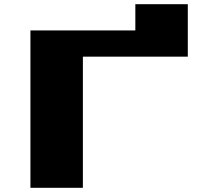

<svg xmlns="http://www.w3.org/2000/svg" viewBox="-20 -1020 1040 915"><path d="M625 -1000H875V-750H375V-125H125V-875H625Z"/></svg>

Font: Press Start 2P
Style: Regular
Weight: 400
Designer: CodeMan38
Foundry: CodeMan38
Version: Version 3.000